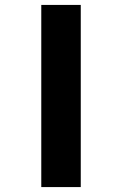

<svg xmlns="http://www.w3.org/2000/svg" viewBox="-20 -760 496 780"><path d="M147.7 0V-740H308.1V0Z"/></svg>

Font: Lexend Giga
Style: Regular
Weight: 400
Designer: Bonnie Shaver-Troup, Thomas Jockin
Foundry: Lexend
Version: Version 1.007